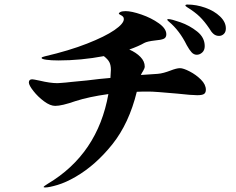

<svg xmlns="http://www.w3.org/2000/svg" viewBox="-20 -815 1040 845"><path d="M974 -690Q974 -674 965 -665.5Q956 -657 944 -657Q930 -657 920 -665.5Q910 -674 901 -690Q880 -721 859 -741.5Q838 -762 804 -783Q796 -788 796 -791Q796 -795 805 -795Q844 -795 883.5 -781Q923 -767 948.5 -742.5Q974 -718 974 -690ZM886 -420Q886 -407 878 -401.5Q870 -396 848 -396Q823 -396 760 -403Q661 -412 635 -412Q600 -412 582 -411Q548 -272 474.5 -180Q401 -88 313 -37Q270 -12 233 -1Q196 10 179 10Q172 10 172 8Q172 5 190 -6Q410 -137 457 -401Q371 -389 312 -370Q252 -349 223 -349Q201 -349 174 -369Q147 -389 127 -414.5Q107 -440 107 -452Q107 -466 122 -466Q127 -466 155 -460Q201 -449 233 -449L248 -450Q266 -451 295.5 -454.5Q325 -458 363 -461Q392 -465 418 -467.5Q444 -470 466 -472L468 -508Q468 -528 461.5 -541Q455 -554 437 -568Q336 -549 237 -549Q205 -549 184 -552Q163 -555 163 -560Q163 -564 177 -567Q284 -592 363 -623Q442 -654 483.5 -682.5Q525 -711 525 -731Q525 -738 521 -742Q517 -746 510 -749.5Q503 -753 503 -755Q503 -759 510.5 -762.5Q518 -766 533 -766Q559 -766 602.5 -751Q646 -736 679 -712.5Q712 -689 712 -664Q712 -649 700 -644Q688 -639 663 -637Q628 -633 615 -626Q591 -612 549 -597Q579 -584 598 -564.5Q617 -545 617 -522Q617 -515 610 -503Q604 -494 600 -485L674 -490Q687 -491 701.5 -495Q716 -499 729 -504Q757 -515 772 -515Q787 -515 815 -500.5Q843 -486 864.5 -464.5Q886 -443 886 -420ZM716 -728Q716 -731 721 -731Q734 -731 774 -717Q814 -703 847.5 -676.5Q881 -650 881 -612Q881 -594 870 -584Q859 -574 846 -574Q833 -574 823 -585Q813 -596 802 -616Q770 -681 723 -720Q716 -726 716 -728Z"/></svg>

Font: Shippori Antique
Style: Regular
Weight: 400
Designer: FONTDASU
Foundry: FONTDASU / Google Inc. / but / Adobe
Version: Version 2.001